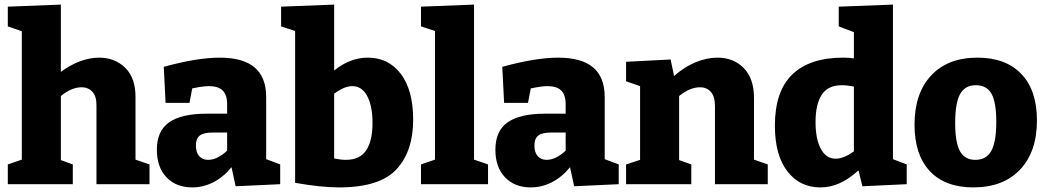

<svg xmlns="http://www.w3.org/2000/svg" viewBox="-20 -802 4557 836"><path d="M570 -107 631 -86V0H400V-341Q401 -381 383 -401.5Q365 -422 335 -422Q292 -422 245 -384V-105L297 -86V0H14V-86L75 -107V-666L14 -687V-773L245 -782V-489Q285 -519 328 -535Q371 -551 411 -551Q481 -551 526 -506Q571 -461 570 -378Z M1139 -109 1200 -86V0L1006 9L988 -74Q953 -31 909 -8.5Q865 14 817 14Q747 14 705 -30Q663 -74 663 -150Q663 -232 716.5 -269.5Q770 -307 880 -307H969V-348Q969 -389 949.5 -408Q930 -427 890 -427Q864 -427 817 -417L805 -354H701L693 -511Q838 -551 937 -551Q1038 -551 1088.5 -508.5Q1139 -466 1139 -379ZM969 -146V-225H908Q867 -225 850 -212Q833 -199 833 -169Q833 -138 847.5 -122Q862 -106 886 -106Q926 -106 969 -146Z M1779 -280Q1779 -144 1706.5 -65Q1634 14 1456 14Q1377 14 1265 -6V-667L1204 -687V-773L1435 -782V-495Q1504 -551 1582 -551Q1671 -551 1725 -480.5Q1779 -410 1779 -280ZM1602 -267Q1602 -340 1579 -383.5Q1556 -427 1514 -427Q1479 -427 1435 -394V-112Q1464 -106 1486 -106Q1547 -106 1574.5 -147.5Q1602 -189 1602 -267Z M2044 -782V-107L2105 -86V0H1813V-86L1874 -107V-667L1813 -687V-773Z M2613 -109 2674 -86V0L2480 9L2462 -74Q2427 -31 2383 -8.5Q2339 14 2291 14Q2221 14 2179 -30Q2137 -74 2137 -150Q2137 -232 2190.5 -269.5Q2244 -307 2354 -307H2443V-348Q2443 -389 2423.5 -408Q2404 -427 2364 -427Q2338 -427 2291 -417L2279 -354H2175L2167 -511Q2312 -551 2411 -551Q2512 -551 2562.5 -508.5Q2613 -466 2613 -379ZM2443 -146V-225H2382Q2341 -225 2324 -212Q2307 -199 2307 -169Q2307 -138 2321.5 -122Q2336 -106 2360 -106Q2400 -106 2443 -146Z M3263 -107 3323 -86V0H3093V-341Q3093 -381 3075.5 -401.5Q3058 -422 3028 -422Q2984 -422 2937 -384V-105L2990 -86V0H2706V-86L2767 -106V-427L2706 -448V-533L2900 -543L2915 -471Q2960 -511 3009 -531Q3058 -551 3104 -551Q3174 -551 3218.5 -505.5Q3263 -460 3263 -376Z M3868 -109 3928 -86V0L3735 9L3718 -60Q3677 -23 3636.5 -4.5Q3596 14 3552 14Q3462 14 3408 -56.5Q3354 -127 3354 -255Q3354 -405 3430 -478Q3506 -551 3651 -551Q3674 -551 3698 -548V-662L3632 -687V-773L3868 -782ZM3619 -111Q3654 -111 3698 -143V-425Q3669 -431 3646 -431Q3585 -431 3558 -389.5Q3531 -348 3531 -271Q3531 -197 3554 -154Q3577 -111 3619 -111Z M4495 -278Q4495 -141 4421.5 -63.5Q4348 14 4218 14Q4095 14 4028.5 -57Q3962 -128 3962 -259Q3962 -396 4034.5 -473.5Q4107 -551 4236 -551Q4359 -551 4427 -480Q4495 -409 4495 -278ZM4139 -267Q4139 -181 4160 -143.5Q4181 -106 4227 -106Q4275 -106 4296.5 -145.5Q4318 -185 4318 -271Q4318 -357 4297 -394Q4276 -431 4229 -431Q4182 -431 4160.5 -392.5Q4139 -354 4139 -267Z"/></svg>

Font: Bitter Pro ExtraBold
Style: Regular
Weight: 800
Designer: Sol Matas, and Bitter project Authors
Foundry: Sol Matas
Version: Version 1.010